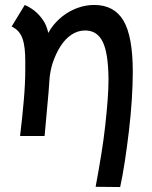

<svg xmlns="http://www.w3.org/2000/svg" viewBox="-20 -549 612 775"><path d="M366 205Q379 135 389 73Q399 11 405 -44Q411 -99 414.5 -145Q418 -191 418 -230Q417 -335 394.5 -380.5Q372 -426 324 -426Q294 -426 268.5 -409Q243 -392 224 -362Q205 -332 192 -293Q183 -264 180 -232Q178 -205 176 -177Q169 -94 160 0H61Q70 -74 76 -143.5Q82 -213 82 -268Q82 -277 82 -285Q82 -295 82 -303Q82 -330 79.5 -353Q77 -376 70.5 -394Q64 -412 53 -423.5Q42 -435 27 -442L80 -529Q109 -516 128.5 -497.5Q148 -479 161 -456Q170 -438 175 -416Q180 -425 185 -433Q205 -462 232.5 -483.5Q260 -505 293 -517Q326 -529 360 -529Q441 -529 478.5 -465.5Q516 -402 516 -259Q516 -208 512 -146Q508 -84 500.5 -21Q493 42 484 101.5Q475 161 465 206Z"/></svg>

Font: Rising Sun Medium
Style: Regular
Weight: 500
Designer: Matt McInerney, Pablo Impallari, Rodrigo Fuenzalida (Raleway font), Stephen Hutchings (Greek), Cristiano Sobral (main ch
Foundry: The Rising Sun Project Authors
Version: Version 4.327; ttfautohint (v1.8.4.7-5d5b-dirty)